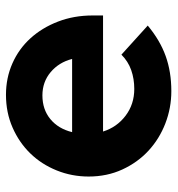

<svg xmlns="http://www.w3.org/2000/svg" viewBox="4 -574 580 627"><g transform="rotate(-90 293.5 -260.0)"><path d="M524 -67Q476 -27 424.5 -8.5Q373 10 310 10Q255 10 204.5 -9.5Q154 -29 115.5 -64.5Q77 -100 54 -150Q31 -200 31 -260Q31 -315 51 -364.5Q71 -414 106.5 -450.5Q142 -487 191 -508.5Q240 -530 298 -530Q353 -530 400.5 -509Q448 -488 482.5 -450Q517 -412 537 -360Q557 -308 557 -247V-213H178Q192 -168 229.5 -139.5Q267 -111 317 -111Q350 -111 378.5 -121Q407 -131 429 -153Q453 -131 476.5 -110Q500 -89 524 -67ZM296 -411Q250 -411 218.5 -385Q187 -359 176 -314H415Q404 -357 372 -384Q340 -411 296 -411Z"/></g></svg>

Font: Rosa Sans
Style: Bold
Weight: 700
Designer: Pentagram / MCKL
Foundry: Pentagram / MCKL
Version: Version 1.005;September 16, 2019;FontCreator 11.5.0.2425 64-